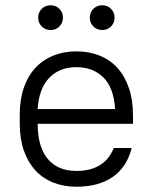

<svg xmlns="http://www.w3.org/2000/svg" viewBox="-20 -702 580 729"><path d="M270 7Q222 7 182 -9Q142 -25 114 -55.5Q86 -86 70.5 -130.5Q55 -175 55 -233V-267Q55 -324 70.5 -369Q86 -414 114.5 -444.5Q143 -475 182.5 -491Q222 -507 270 -507Q318 -507 358 -491Q398 -475 426 -444Q454 -413 469.5 -367.5Q485 -322 485 -262V-232H123Q123 -145 161 -99Q199 -53 270 -53Q377 -53 412 -140H480Q462 -68 408.5 -30.5Q355 7 270 7ZM270 -447Q206 -447 167 -406.5Q128 -366 123 -288H417Q412 -369 372.5 -408Q333 -447 270 -447ZM172 -588Q152 -588 138.5 -601.5Q125 -615 125 -635Q125 -655 138.5 -668.5Q152 -682 172 -682Q192 -682 205.5 -668.5Q219 -655 219 -635Q219 -615 205.5 -601.5Q192 -588 172 -588ZM368 -588Q348 -588 334.5 -601.5Q321 -615 321 -635Q321 -655 334.5 -668.5Q348 -682 368 -682Q388 -682 401.5 -668.5Q415 -655 415 -635Q415 -615 401.5 -601.5Q388 -588 368 -588Z"/></svg>

Font: PT Root UI
Style: Regular
Weight: 400
Designer: Vitaly Kuzmin
Foundry: ParaType Ltd.
Version: Version 2.001G